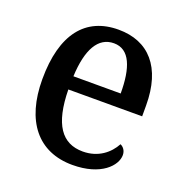

<svg xmlns="http://www.w3.org/2000/svg" viewBox="-106 -643 718 748"><g transform="rotate(20 253.5 -268.5)"><path d="M272 10C391 10 444 -50 444 -93C444 -112 433 -125 421 -130C399 -89 356 -53 292 -53C205 -53 159 -117 157 -261H463V-306C463 -464 387 -547 262 -547C126 -547 48 -452 48 -264C48 -91 129 10 272 10ZM354 -316H158C163 -429 198 -491 263 -491C329 -491 354 -422 354 -316Z"/></g></svg>

Font: Noto Serif SemiCondensed Medium
Style: Regular
Weight: 500
Width: 4
Designer: Monotype Design Team
Foundry: Monotype Imaging Inc.
Version: Version 2.014